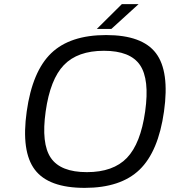

<svg xmlns="http://www.w3.org/2000/svg" viewBox="-20 -890 825 930"><path d="M390.1 20Q215.3 20 148.7 -68.1Q82 -156.2 109.4 -350.1Q136.7 -544.4 228 -632.3Q319.3 -720.2 494.1 -720.2Q668.9 -720.2 735.4 -632.3Q801.8 -544.4 774.4 -350.1Q747.1 -155.8 655.8 -67.9Q564.5 20 390.1 20ZM658 -575Q610.8 -644 483.4 -644Q356 -644 289.6 -575Q223.1 -505.9 201.2 -350.1Q179.2 -194.3 226.3 -125.2Q273.4 -56.2 400.9 -56.2Q528.3 -56.2 594.7 -125.2Q661.1 -194.3 683.1 -350.1Q705.1 -505.9 658 -575ZM449.2 -750 570.3 -870.1H651.4L519.5 -750Z"/></svg>

Font: Fivo Sans
Style: Italic
Weight: 400
Designer: Alexander Slobzheninov
Foundry: Alexander Slobzheninov
Version: 1.0